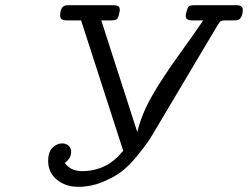

<svg xmlns="http://www.w3.org/2000/svg" viewBox="-20 -703 948 734"><path d="M164.1 -87.9Q164.1 -123 181.2 -138.9Q198.2 -154.8 217.8 -154.8Q232.9 -154.8 242.4 -146Q252 -137.2 252 -122.1Q252 -98.1 228 -80.1Q249 -49.3 293 -48.8Q387.2 -48.8 446.8 -122.1Q449.7 -125 451.2 -126L290 -625H234.9Q210 -625 210 -643.1Q210 -673.8 227.1 -681.2Q231 -683.1 242.2 -683.1H414.1Q438 -683.1 438 -667Q438 -658.2 435.1 -648.9Q432.1 -632.8 425.5 -628.9Q418.9 -625 405.8 -625H367.2L496.1 -225.1L504.9 -198.2Q520 -263.2 559.1 -332.5Q598.1 -401.9 668.5 -499.5Q738.8 -597.2 756.8 -625H715.8Q689.9 -625 689.9 -641.1Q689.9 -647.9 692.9 -658.2Q696.8 -673.3 701.4 -678.2Q706.1 -683.1 721.2 -683.1H883.8Q907.7 -683.1 908.2 -666Q908.2 -642.1 896 -629.9Q890.1 -625 874 -625H838.9Q829.1 -625 824 -622.1Q818.8 -619.1 812 -606.9L582 -220.2Q561 -184.1 548.1 -164.6Q535.2 -145 503.7 -106.4Q472.2 -67.9 443.6 -46.4Q415 -24.9 371.1 -6.8Q327.1 11.2 279.8 11.2Q230 11.2 197 -16.4Q164.1 -43.9 164.1 -87.9Z"/></svg>

Font: CMU Concrete
Style: Italic
Weight: 500
Italic angle: -14.04°
Version: Version 0.7.0